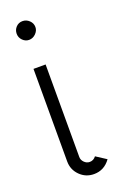

<svg xmlns="http://www.w3.org/2000/svg" viewBox="-118 -607 425 655"><g transform="rotate(-20 94.5 -279.0)"><path d="M89 -532Q89 -519 78.5 -508.5Q68 -498 54 -498Q41 -498 31 -508Q21 -518 21 -532Q21 -546 30.5 -556Q40 -566 54 -566Q68 -566 78.5 -556Q89 -546 89 -532ZM106 8Q76 8 55 -13Q34 -34 34 -64V-400H78V-64Q78 -53 86.5 -44.5Q95 -36 106 -36Q120 -36 129 -48L166 -24Q143 8 106 8Z"/></g></svg>

Font: Bhavuka
Style: Regular
Weight: 400
Version: 2.94.0; ttfautohint (v1.2) -l 7 -r 28 -G 50 -x 13 -D deva -f